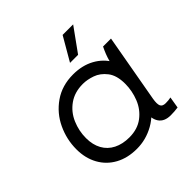

<svg xmlns="http://www.w3.org/2000/svg" viewBox="-186 -879 1044 1044"><g transform="rotate(-45 335.5 -357.5)"><path d="M467 -115 491 -113 518 -423Q519 -428 523 -443Q533 -480 553 -520H614L544 -127Q538 -91 545 -76Q552 -61 576 -61Q599 -61 616 -65L605 1Q578 5 549 5Q500 5 479 -26.5Q458 -58 467 -115ZM564 -301Q564 -204 524.5 -135Q485 -66 422.5 -31Q360 4 290 4Q219 4 166 -25Q113 -54 84 -106.5Q55 -159 55 -227Q55 -303 87.5 -372Q120 -441 182.5 -484.5Q245 -528 330 -528Q400 -528 453 -499Q506 -470 535 -418Q564 -366 564 -301ZM135 -233Q135 -182 155.5 -145Q176 -108 214.5 -88.5Q253 -69 305 -69Q368 -69 411 -101.5Q454 -134 474.5 -185.5Q495 -237 495 -292Q495 -356 467 -392Q439 -428 401.5 -441Q364 -454 331 -454Q268 -454 223.5 -422.5Q179 -391 157 -340Q135 -289 135 -233ZM363 -584 442 -720H523L425 -584Z"/></g></svg>

Font: Fixel Italic Variable 20240409 Display Thin
Style: Italic
Weight: 100
Italic angle: -10°
Designer: AlfaBravo + MacPaw
Foundry: Kyrylo Tkachov, Marchela Mozhyna, Serhii Makarenko, Maria Weinstein, Zakhar Kryvoshyya
Version: Version 1.211;Glyphs 3.2 (3225)